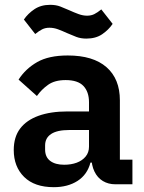

<svg xmlns="http://www.w3.org/2000/svg" viewBox="-20 -764 599 796"><path d="M529 0H458Q429 0 406.5 -13.5Q384 -27 371.5 -53Q359 -79 359 -114V-125L391 -90H355Q342 -40 301.5 -14Q261 12 203 12Q123 12 80 -30.5Q37 -73 37 -142Q37 -196 63.5 -231Q90 -266 140 -284Q190 -302 260 -302H349V-340Q349 -383 326 -407.5Q303 -432 252 -432Q207 -432 179.5 -412.5Q152 -393 133 -366L57 -434Q86 -479 134 -506.5Q182 -534 261 -534Q366 -534 421.5 -485.5Q477 -437 477 -348V-102H529ZM349 -225H267Q217 -225 192 -208.5Q167 -192 167 -161V-144Q167 -113 188 -97Q209 -81 246 -81Q275 -81 298 -89.5Q321 -98 335 -115Q349 -132 349 -156ZM338 -604Q315 -604 296.5 -611Q278 -618 260 -626Q238 -636 220.5 -642.5Q203 -649 185 -649Q168 -649 155 -642.5Q142 -636 126 -623L79 -683Q96 -708 123 -726Q150 -744 188 -744Q212 -744 230 -737Q248 -730 266 -722Q288 -712 306 -705.5Q324 -699 341 -699Q358 -699 371 -705.5Q384 -712 400 -725L447 -665Q430 -640 403.5 -622Q377 -604 338 -604Z"/></svg>

Font: IBM Plex Sans SemiBold
Style: Regular
Weight: 600
Designer: Mike Abbink, Paul van der Laan, Pieter van Rosmalen
Foundry: Bold Monday
Version: Version 3.201